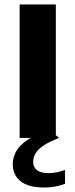

<svg xmlns="http://www.w3.org/2000/svg" viewBox="-20 -615 336 856"><path d="M67.5 0V-595H229V0ZM177.5 221Q106.5 221 71.8 193Q37 165 37 117.5Q37 86.5 52.2 59.2Q67.5 32 103.2 8.2Q139 -15.5 200.5 -36L243.5 0Q198 17.5 172.8 34.8Q147.5 52 137.8 69.8Q128 87.5 128 106.5Q128 130.5 145 143.8Q162 157 199 157Q214 157 231.5 153.5Q249 150 270 142.5V204.5Q249.5 212 227 216.5Q204.5 221 177.5 221Z"/></svg>

Font: Encode Sans SC
Style: Bold
Weight: 700
Version: Version 3.002